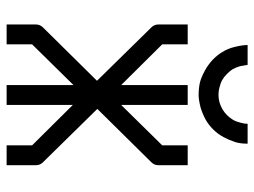

<svg xmlns="http://www.w3.org/2000/svg" viewBox="-114 -704 768 580"><g transform="rotate(90 270.0 -414.0)"><path d="M237 -597H297V-396L419 -520V-597H479V-508Q479 -496 470 -487L309 -324L470 -160Q479 -151 479 -139V-50H419V-127L297 -250V-50H237V-252L114 -127V-50H54V-139Q54 -151 63 -160L224 -323L63 -487Q54 -496 54 -508V-597H114V-520L237 -396ZM116 -778H176Q178 -764 180 -755Q183 -744 189 -733Q193 -726 203 -716Q212.5 -706.5 222 -701Q230 -696.5 244 -693Q254.5 -690 266 -690Q278.5 -690 289 -693Q299.5 -696 310 -702Q319.5 -707.5 328 -716Q336.5 -724.5 342 -734Q347.5 -743.5 351 -758Q354 -768.5 354 -778H414Q414 -755 409 -740Q402.5 -720.5 394 -705Q384.5 -687.5 371 -674Q356.5 -659.5 341 -651Q324.5 -642 305 -636Q281 -630 268 -630Q246.5 -630 229 -634Q214.5 -637.5 193 -649Q176.5 -658 161 -672Q144 -689 137 -702Q126.5 -718.5 122 -738Q116 -762 116 -778Z"/></g></svg>

Font: 3270 Nerd Font Mono
Style: Regular
Weight: 400
Monospace: yes
Version: Version 3.0.1;Nerd Fonts 3.0.0